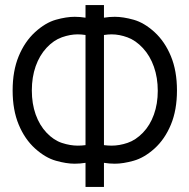

<svg xmlns="http://www.w3.org/2000/svg" viewBox="-20 -740 750 760"><path d="M318.5 0V-95.5Q297 -92 275.5 -92Q242.5 -92 201 -103.8Q159.5 -115.5 118.8 -152.2Q78 -189 54 -246.8Q30 -304.5 30 -382Q30 -459.5 54 -517.5Q78 -575.5 118.8 -612.8Q159.5 -650 201 -661.8Q242.5 -673.5 275.5 -673.5Q297 -673.5 318.5 -670V-720H391.5V-670Q413 -673.5 434.5 -673.5Q467.5 -673.5 509.2 -661.8Q551 -650 591.8 -612.8Q632.5 -575.5 656.5 -517.5Q680.5 -459.5 680.5 -382Q680.5 -304.5 656.5 -246.8Q632.5 -189 591.8 -152.2Q551 -115.5 509.2 -103.8Q467.5 -92 434.5 -92Q413 -92 391.5 -95.5V0ZM318.5 -165.5V-601.5Q302.5 -604 287.5 -604Q258 -604 225.2 -592.5Q192.5 -581 164.5 -551Q136.5 -521 121.2 -477.8Q106 -434.5 106 -382Q106 -329.5 121.2 -286.8Q136.5 -244 164.5 -214.5Q192.5 -185 225.2 -174.2Q258 -163.5 288 -163.5Q302.5 -163.5 318.5 -165.5ZM391.5 -165.5Q407.5 -163.5 422 -163.5Q452.5 -163.5 485 -174.5Q517.5 -185.5 545.8 -214.8Q574 -244 589.2 -286.5Q604.5 -329 604.5 -380.5Q604.5 -432.5 589.2 -475.8Q574 -519 545.8 -549.5Q517.5 -580 485 -592Q452.5 -604 422 -604Q407.5 -604 391.5 -601.5Z"/></svg>

Font: Cns Manrope
Style: Regular
Weight: 400
Designer: Mikhail Sharanda
Foundry: Mikhail Sharanda
Version: Version 4.504